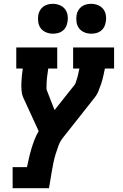

<svg xmlns="http://www.w3.org/2000/svg" viewBox="-20 -778 640 1003"><path d="M46 205V95H121Q126 71 131.5 47Q137 23 144 -0.5Q151 -24 160 -47.5Q169 -71 182 -93L103 -265Q95 -282 93 -301.5Q91 -321 91.5 -340.5Q92 -360 94 -380Q96 -400 99 -420H65V-530H279V-420H232Q228 -396 225.5 -372Q223 -348 223 -325Q223 -325 223 -325Q223 -325 223 -325V-324Q223 -324 223 -324Q223 -324 223 -324Q223 -320 223 -316Q223 -312 224 -308L265 -203L369 -334Q374 -340 376 -347.5Q378 -355 380.5 -362Q383 -369 385 -376Q387 -383 388.5 -390.5Q390 -398 391.5 -405.5Q393 -413 395 -420H362V-530H576V-420H528Q524 -400 519.5 -380Q515 -360 508.5 -340.5Q502 -321 494 -301.5Q486 -282 472 -265L310 -60Q294 -40 285.5 -17Q277 6 270 29Q263 52 258.5 75Q254 98 250 121L236 205ZM456 -602Q438 -602 421 -609Q404 -616 393.5 -629.5Q383 -643 380 -661.5Q377 -680 380 -699Q382 -712 389 -724Q396 -736 407 -744Q418 -752 431 -755Q444 -758 456 -758Q475 -758 492 -751Q509 -744 519.5 -730.5Q530 -717 533 -698.5Q536 -680 532 -661Q530 -648 523.5 -636Q517 -624 506 -616Q495 -608 482 -605Q469 -602 456 -602ZM256 -602Q238 -602 221 -609Q204 -616 193.5 -629.5Q183 -643 180 -661.5Q177 -680 180 -699Q182 -712 189 -724Q196 -736 207 -744Q218 -752 231 -755Q244 -758 256 -758Q275 -758 292 -751Q309 -744 319.5 -730.5Q330 -717 333 -698.5Q336 -680 332 -661Q330 -648 323.5 -636Q317 -624 306 -616Q295 -608 282 -605Q269 -602 256 -602Z"/></svg>

Font: Iosevka Curly Slab XBdExObl
Style: Regular
Weight: 800
Width: 7
Italic angle: -9°
Monospace: yes
Designer: Belleve Invis
Foundry: Belleve Invis
Version: Version 11.1.0; ttfautohint (v1.8.3)